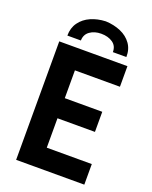

<svg xmlns="http://www.w3.org/2000/svg" viewBox="-167 -1007 865 1096"><g transform="rotate(20 266.0 -459.0)"><path d="M70.3 -719.7H484.4V-594.7H210.9V-425.8H438.5V-303.7H210.9V-125H484.4V0H70.3ZM460.9 -766.6H378.9Q379.4 -804.2 351.3 -823.5Q323.2 -842.8 281.2 -842.8Q240.7 -842.8 212.9 -823Q185.1 -803.2 184.6 -766.6H102.5Q102.5 -813.5 126.7 -846.9Q150.9 -880.4 191.4 -898.2Q231.9 -916 281.2 -918Q331.5 -916 372.8 -898.2Q414.1 -880.4 438 -846.9Q461.9 -813.5 460.9 -766.6Z"/></g></svg>

Font: Reddit Sans Vanilla
Style: Bold
Weight: 700
Designer: Stephen Hutchings
Foundry: Reddit
Version: Version 1.013